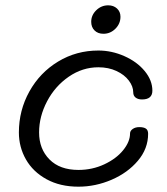

<svg xmlns="http://www.w3.org/2000/svg" viewBox="-20 -703 628 722"><path d="M51 -205Q51 -288 90.5 -359Q130 -430 198.5 -471.5Q267 -513 350 -513Q400 -513 447.5 -492Q495 -471 524 -436Q553 -401 553 -362Q553 -329 514 -329Q499 -329 490 -336Q481 -343 481 -356Q481 -378 464.5 -400Q448 -422 418 -436Q388 -450 350 -450Q290 -450 238.5 -414.5Q187 -379 157 -322Q127 -265 127 -205Q127 -143 166 -103.5Q205 -64 275 -64Q327 -64 372 -85Q417 -106 443 -138Q469 -170 469 -201Q469 -211 479 -218Q489 -225 504 -225Q520 -225 528.5 -219.5Q537 -214 537 -200Q537 -144 498.5 -98.5Q460 -53 399.5 -27Q339 -1 275 -1Q206 -1 155 -29Q104 -57 77.5 -103.5Q51 -150 51 -205ZM323 -621Q323 -646 342 -664.5Q361 -683 387 -683Q407 -683 420 -671Q433 -659 433 -640Q433 -614 414 -595Q395 -576 369 -576Q348 -576 335.5 -588.5Q323 -601 323 -621Z"/></svg>

Font: Mali
Style: Italic
Weight: 400
Italic angle: -10°
Version: Version 1.000; ttfautohint (v1.6)